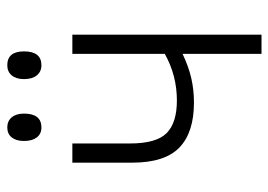

<svg xmlns="http://www.w3.org/2000/svg" viewBox="-128 -628 755 540"><g transform="rotate(-90 250.0 -357.5)"><path d="M369 0V-222Q333 -205 300.5 -197.5Q268 -190 232 -190Q148 -190 105.5 -231Q63 -272 63 -364V-532H117V-370Q117 -296 146 -267Q175 -238 238 -238Q308 -238 369 -272V-532H423V0ZM337 -619Q319 -619 308.5 -632Q298 -645 298 -668Q298 -690 308.5 -702.5Q319 -715 337 -715Q376 -715 376 -668Q376 -619 337 -619ZM162 -619Q144 -619 134 -632Q124 -645 124 -668Q124 -690 134 -702.5Q144 -715 162 -715Q180 -715 190.5 -702.5Q201 -690 201 -668Q201 -619 162 -619Z"/></g></svg>

Font: Noto Sans Mono ExtraCondensed Light
Style: Regular
Weight: 300
Width: 2
Designer: Monotype Design Team
Foundry: Monotype Imaging Inc.
Version: Version 2.014; ttfautohint (v1.8.4.7-5d5b)